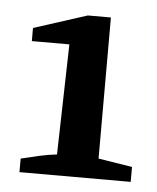

<svg xmlns="http://www.w3.org/2000/svg" viewBox="-37 -764 346 423"><g transform="rotate(5 136.5 -552.5)"><path d="M21 -374V-404Q41 -409 61 -413.5Q81 -418 100 -420L106 -664H23V-693L141 -731H192V-419L267 -407V-374Z"/></g></svg>

Font: Piazzolla SemiBold
Style: Regular
Weight: 600
Designer: Juan Pablo del Peral
Foundry: Huerta Tipografica
Version: Version 1.330